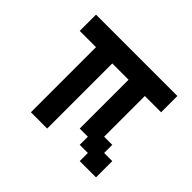

<svg xmlns="http://www.w3.org/2000/svg" viewBox="-117 -667 834 834"><g transform="rotate(45 300.0 -250.0)"><path d="M50 -400H150V0H250V-400H350V-100H400V-50H450V0H550V-100H500V-150H450V-400H550V-500H50Z"/></g></svg>

Font: Matrix Sans Video
Style: Regular
Weight: 400
Designer: Brad Neil
Version: Version 1.100